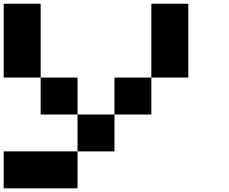

<svg xmlns="http://www.w3.org/2000/svg" viewBox="-20 -820 1240 1040"><path d="M0 -799.8H200.2V-399.9H0ZM1000 -399.9H799.8V-799.8H1000ZM600.1 0H399.9V-199.7H600.1ZM399.9 -199.7H200.2V-399.9H399.9ZM0 200.2V0H399.9V200.2ZM799.8 -199.7H600.1V-399.9H799.8Z"/></svg>

Font: QuinqueFive
Style: Regular
Weight: 400
Monospace: yes
Designer: GGBotNet
Foundry: GGBotNet
Version: 1.1